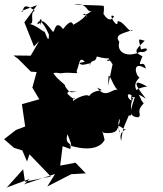

<svg xmlns="http://www.w3.org/2000/svg" viewBox="-62 -631 795 938"><path d="M468 -257C474 -278 495 -193 519 -190C488 -207 458 -141 412 -203C479 -173 371 -214 363 -131C405 -191 320 -160 294 -137C299 -180 322 -118 267 -173C273 -197 287 -176 323 -188C288 -179 282 -170 256 -209C266 -222 173 -254 181 -348L112 -289C224 -249 170 -285 234 -273C294 -282 325 -263 312 -284C326 -311 323 -361 352 -329C282 -315 327 -315 246 -381C273 -312 252 -373 256 -345C252 -264 336 -288 323 -336C324 -286 400 -345 374 -308C387 -350 402 -318 411 -355C476 -335 511 -356 459 -337C476 -318 532 -387 467 -353C474 -333 474 -339 488 -317L466 -212ZM56 270 71 264 207 219 169 280 286 220 357 216 307 164 232 178 244 83 281 97C294 56 253 86 267 25C270 27 302 106 276 79C408 120 443 66 449 52C441 12 431 1 444 18C546 30 494 -44 526 17C517 14 511 -17 521 -51C533 -17 480 14 514 -6C507 -37 562 19 552 1C576 -2 512 0 530 57C537 -15 558 -39 567 -67C600 -60 554 -115 600 -166C579 -101 559 -60 614 -58C635 -72 598 -83 640 -126C599 -178 608 -176 651 -149C581 -234 597 -243 657 -208C590 -201 571 -161 582 -139C553 -151 557 -193 591 -155C584 -138 568 -181 630 -137C619 -179 572 -208 620 -252C600 -261 581 -339 650 -296C642 -351 601 -280 634 -356C593 -377 593 -382 645 -432C608 -442 615 -445 627 -390C676 -406 654 -369 624 -378C554 -345 506 -379 521 -426C496 -462 533 -466 587 -485C572 -460 543 -531 512 -527C517 -479 457 -575 495 -551C504 -571 480 -495 440 -570C402 -514 453 -532 445 -602C429 -606 348 -605 299 -609C372 -621 359 -562 388 -579C318 -526 353 -593 364 -544C346 -574 386 -559 296 -510C292 -517 287 -542 246 -489C206 -541 206 -469 196 -476C143 -548 136 -529 136 -508C119 -559 167 -530 120 -512C131 -556 164 -492 177 -462C177 -405 161 -475 140 -509C181 -437 133 -504 82 -514C112 -514 79 -568 108 -578C34 -637 59 -556 42 -577L119 -606L57 -522L104 -404L129 -430L88 -359L4 -360L27 -343L89 -281L117 -279L96 -203L130 -146L45 -122L61 -13L16 4L-42 49L6 91L47 104L70 158L82 123L186 231L60 257L51 196L-28 284L-34 287L83 243Z"/></svg>

Font: Hussar Lance
Style: ExBd
Weight: 700
Foundry: Cannot Into Space Fonts, PlusOne Fonts
Version: Version 2.270